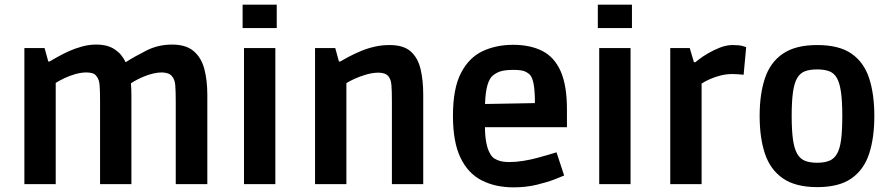

<svg xmlns="http://www.w3.org/2000/svg" viewBox="-20 -793 3840 827"><path d="M85 0V-586H172L188 -528H193Q209 -537 231 -549.5Q253 -562 279 -573.5Q305 -585 334.5 -593Q364 -601 395 -601Q443 -601 474 -580.5Q505 -560 521 -525Q562 -551 612 -576Q662 -601 721 -601Q781 -601 814 -573Q847 -545 860 -496.5Q873 -448 873 -384V0H737V-357Q737 -400 735 -425Q733 -450 722 -463Q715 -473 702.5 -477Q690 -481 676 -481Q660 -481 640.5 -476.5Q621 -472 602.5 -464.5Q584 -457 569 -449Q554 -441 544 -434Q545 -421 545.5 -407Q546 -393 546 -378V0H411V-358Q411 -403 409 -427Q407 -451 396 -464Q389 -475 376.5 -478Q364 -481 353 -481Q330 -481 305 -474Q280 -467 258 -456.5Q236 -446 220 -436V0Z M1031 0V-586H1166V0ZM1025 -672V-773H1172V-672Z M1337 0V-586H1424L1440 -528H1445Q1462 -538 1485 -550Q1508 -562 1535.5 -573.5Q1563 -585 1594 -592Q1625 -599 1658 -599Q1718 -599 1749 -571.5Q1780 -544 1791.5 -495.5Q1803 -447 1803 -386V0H1668V-357Q1668 -402 1666 -426Q1664 -450 1654 -463Q1647 -472 1636 -476Q1625 -480 1610 -480Q1586 -480 1559.5 -472.5Q1533 -465 1509.5 -454.5Q1486 -444 1472 -435V0Z M2192 14Q2114 14 2055 -16Q1996 -46 1963.5 -113.5Q1931 -181 1931 -294Q1931 -412 1965.5 -478.5Q2000 -545 2058.5 -572.5Q2117 -600 2190 -600Q2264 -600 2316 -573.5Q2368 -547 2395 -486Q2422 -425 2422 -322V-245H2008L2069 -265Q2068 -221 2072.5 -191Q2077 -161 2085 -143Q2093 -125 2103 -115Q2114 -106 2131 -100.5Q2148 -95 2174 -95Q2202 -95 2233.5 -100Q2265 -105 2294.5 -113Q2324 -121 2346 -127.5Q2368 -134 2377 -137L2410 -37Q2401 -33 2369 -20.5Q2337 -8 2291 3Q2245 14 2192 14ZM2069 -318 2009 -344 2346 -350 2284 -324Q2285 -378 2281 -414.5Q2277 -451 2265 -468Q2258 -477 2243 -484.5Q2228 -492 2192 -492Q2150 -492 2129.5 -483.5Q2109 -475 2097 -462Q2068 -428 2069 -318Z M2561 0V-586H2696V0ZM2555 -672V-773H2702V-672Z M2867 0V-586H2951L2969 -525H2975Q2975 -525 2989.5 -536.5Q3004 -548 3028.5 -562.5Q3053 -577 3081 -588Q3109 -599 3136 -599Q3165 -599 3179.5 -594.5Q3194 -590 3194 -590L3183 -471Q3183 -471 3167 -472.5Q3151 -474 3133 -474Q3107 -474 3082.5 -467.5Q3058 -461 3037.5 -452Q3017 -443 3002 -433V0Z M3500 13Q3407 13 3352.5 -24.5Q3298 -62 3275 -130.5Q3252 -199 3252 -294Q3252 -388 3275 -456.5Q3298 -525 3352.5 -562Q3407 -599 3500 -599Q3594 -599 3647.5 -562Q3701 -525 3723.5 -456.5Q3746 -388 3746 -293Q3746 -199 3723.5 -130.5Q3701 -62 3647.5 -24.5Q3594 13 3500 13ZM3500 -92Q3531 -92 3552 -100.5Q3573 -109 3585.5 -131Q3598 -153 3603 -192.5Q3608 -232 3608 -294Q3608 -356 3602.5 -395.5Q3597 -435 3585 -456.5Q3573 -478 3552 -486Q3531 -494 3500 -494Q3468 -494 3447 -486Q3426 -478 3413.5 -456.5Q3401 -435 3395.5 -395.5Q3390 -356 3390 -294Q3390 -232 3395.5 -192.5Q3401 -153 3413.5 -131Q3426 -109 3447 -100.5Q3468 -92 3500 -92Z"/></svg>

Font: Ruda ExtraBold
Style: Regular
Weight: 800
Designer: Mariela Monsalve and Angelina Sanchez
Foundry: Mariela Monsalve and Angelina Sanchez
Version: Version 2.000